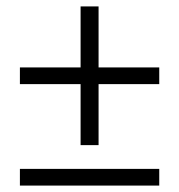

<svg xmlns="http://www.w3.org/2000/svg" viewBox="-20 -578 558 598"><path d="M42 0V-52H476V0ZM231 -126V-316H42V-368H231V-558H287V-368H476V-316H287V-126Z"/></svg>

Font: Platypi
Style: Regular
Weight: 400
Designer: David Sargent
Foundry: Bolt Cutter Type
Version: Version 1.200; ttfautohint (v1.8.4.7-5d5b)